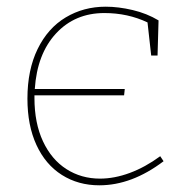

<svg xmlns="http://www.w3.org/2000/svg" viewBox="-20 -548 559 574"><path d="M469 -66Q374 6 277 6Q214 6 165 -25Q116 -56 89 -114.5Q62 -173 62 -253Q62 -339 92.5 -401.5Q123 -464 176.5 -496Q230 -528 296 -528Q334 -528 376.5 -518Q419 -508 454 -487L451 -382H432L421 -481Q362 -509 292 -509Q204 -509 147.5 -448Q91 -387 84 -282H353L351 -263H83V-255Q83 -180 108.5 -125.5Q134 -71 178.5 -42.5Q223 -14 279 -14Q322 -14 368 -31Q414 -48 459 -81Z"/></svg>

Font: Bitter Pro Thin
Style: Regular
Weight: 250
Designer: Sol Matas, and Bitter project Authors
Foundry: Sol Matas
Version: Version 1.010